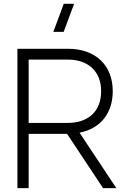

<svg xmlns="http://www.w3.org/2000/svg" viewBox="-20 -972 661 992"><path d="M255.5 -807.5 309.5 -952.5H363L309 -807.5ZM326.5 -280.5H128V0H70V-720H331Q385 -720 427.8 -704.5Q470.5 -689 500.5 -660.5Q530.5 -632 546.5 -591.5Q562.5 -551 562.5 -500.5Q562.5 -458 550.8 -422Q539 -386 517 -358.5Q495 -331 463.2 -312.8Q431.5 -294.5 391 -286.5L581 0H512.5ZM128 -337H330.5Q370.5 -337 402.5 -348.2Q434.5 -359.5 456.8 -380.5Q479 -401.5 490.8 -432Q502.5 -462.5 502.5 -500.5Q502.5 -538.5 490.8 -568.8Q479 -599 456.8 -620.2Q434.5 -641.5 402.5 -652.8Q370.5 -664 330.5 -664H128Z"/></svg>

Font: Vela Sans Light
Style: Regular
Weight: 300
Designer: Principal design: Mikhail Sharanda - project Manrope.
Design modification: Ravid Balaliev
Foundry: Mikhail Sharanda
Version: Version 1.001